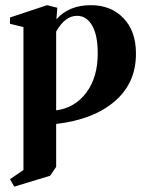

<svg xmlns="http://www.w3.org/2000/svg" viewBox="-20 -466 558 731"><path d="M34.2 244.6 18.1 216.3 69.3 181.2V-362.8L18.1 -375.5V-399.4L159.2 -446.3L198.2 -436.5Q196.8 -422.9 194.8 -392.6Q242.2 -446.3 326.2 -446.3Q402.8 -446.3 450.4 -396.5Q498 -346.7 497.6 -261.2Q497.6 -148.9 416 -79.6Q334.5 -10.3 193.8 5.9V169.4L170.9 203.1ZM273.4 -405.8Q227.5 -405.8 193.8 -345.7V-45.9Q265.1 -55.2 308.6 -113.3Q352.1 -171.4 352.1 -262.7Q352.1 -332.5 330.6 -369.1Q309.1 -405.8 273.4 -405.8Z"/></svg>

Font: Elstob
Style: Bold
Weight: 700
Designer: Peter S. Baker
Version: Version 1.015